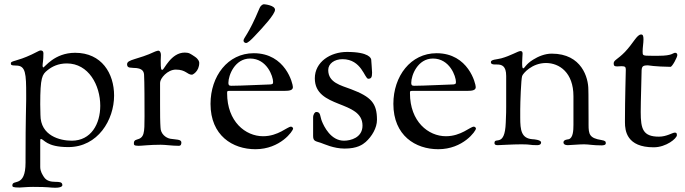

<svg xmlns="http://www.w3.org/2000/svg" viewBox="-20 -682 3218 902"><path d="M31 -385C31 -378 31 -374 56 -374C101 -374 103 -336 103 -236V-214C103 -172 100 -135 100 62V82C100 202 38 158 38 189C38 196 41 199 72 199C85 199 103 196 135 196C214 196 213 200 239 200C270 200 273 191 273 188C273 156 213 191 186 149C180 139 169 124 169 102V89V-21C169 -26 170 -29 172 -29C187 -29 196 9 301 9C440 9 516 -119 516 -233C516 -337 458 -434 333 -434C235 -434 190 -365 183 -365C182 -365 180 -368 180 -373C180 -385 184 -396 184 -432C184 -442 178 -445 171 -445C165 -445 162 -442 129 -426C59 -393 31 -397 31 -385ZM169 -192C169 -319 178 -332 203 -352C224 -369 253 -384 294 -384C396 -384 451 -282 451 -185C451 -100 408 -21 317 -21C262 -21 170 -44 170 -142C170 -162 169 -172 169 -192Z M577 -380C577 -366 587 -364 596 -364C600 -364 604 -363 607 -363C652 -363 657 -344 657 -326C657 -307 659 -326 659 -135C659 -56 658 -35 622 -26C611 -23 609 -17 609 -9C609 -2 609 3 631 3C648 3 681 -2 735 -2C758 -2 788 3 820 3C831 3 832 -6 832 -13C832 -28 806 -26 781 -30C758 -34 734 -54 734 -84C734 -101 732 -83 732 -189V-293C732 -314 767 -355 806 -355C854 -355 859 -331 882 -331C885 -331 916 -346 916 -387C916 -392 913 -404 895 -416C875 -429 869 -435 848 -435C783 -435 751 -354 743 -354C737 -354 735 -355 735 -397C735 -407 736 -416 736 -424C736 -434 732 -444 723 -444C722 -444 714 -442 709 -440C627 -401 577 -404 577 -380Z M1124 -491C1124 -485 1130 -480 1136 -480C1144 -480 1160 -495 1175 -511C1216 -554 1272 -615 1272 -636C1272 -657 1224 -662 1220 -662C1216 -662 1206 -659 1199 -643C1147 -518 1124 -505 1124 -491ZM969 -194C969 -45 1073 19 1180 19C1297 19 1357 -67 1357 -78C1357 -82 1352 -87 1347 -87C1330 -87 1287 -42 1216 -42C1133 -42 1047 -111 1047 -244C1047 -254 1047 -255 1058 -255H1088H1315C1343 -255 1356 -259 1356 -273C1356 -288 1322 -432 1172 -432C1050 -432 969 -324 969 -194ZM1053 -293C1053 -328 1083 -407 1155 -407C1234 -407 1263 -323 1263 -297C1263 -288 1261 -285 1242 -285C1225 -285 1112 -279 1066 -279C1055 -279 1053 -284 1053 -293Z M1451 -43C1451 -18 1463 -19 1487 -11C1502 -6 1547 16 1599 16C1659 16 1684 -3 1698 -15C1727 -41 1751 -81 1751 -119C1751 -197 1724 -227 1629 -263C1581 -281 1522 -294 1522 -353C1522 -383 1551 -404 1589 -404C1679 -404 1693 -312 1710 -312C1724 -312 1728 -319 1728 -341C1728 -352 1724 -398 1724 -401C1724 -408 1714 -438 1610 -438C1532 -438 1459 -391 1459 -314C1459 -170 1683 -213 1683 -92C1683 -35 1627 -21 1596 -21C1534 -21 1502 -88 1492 -113C1483 -136 1487 -156 1466 -156C1459 -156 1451 -145 1451 -130Z M1828 -194C1828 -45 1932 19 2039 19C2156 19 2216 -67 2216 -78C2216 -82 2211 -87 2206 -87C2189 -87 2146 -42 2075 -42C1992 -42 1906 -111 1906 -244C1906 -254 1906 -255 1917 -255H1947H2174C2202 -255 2215 -259 2215 -273C2215 -288 2181 -432 2031 -432C1909 -432 1828 -324 1828 -194ZM1912 -293C1912 -328 1942 -407 2014 -407C2093 -407 2122 -323 2122 -297C2122 -288 2120 -285 2101 -285C2084 -285 1971 -279 1925 -279C1914 -279 1912 -284 1912 -293Z M2286 -390C2286 -383 2291 -379 2305 -379H2315C2338 -379 2358 -372 2358 -325V-181C2358 -152 2358 -162 2356 -106C2352 13 2303 -41 2303 -10C2303 -4 2306 0 2318 0C2327 0 2387 -4 2430 -4C2476 -4 2466 0 2503 0C2512 0 2522 -2 2522 -13C2522 -25 2487 -28 2481 -28C2429 -32 2424 -71 2424 -129V-167C2424 -200 2428 -311 2433 -325C2437 -337 2479 -386 2545 -386C2608 -386 2674 -341 2674 -230V-95C2674 -68 2672 -34 2652 -28C2650 -27 2627 -27 2627 -13C2627 -5 2634 0 2647 0C2659 0 2699 -4 2724 -4C2746 -4 2765 1 2806 1C2816 1 2826 -1 2826 -9C2826 -17 2824 -21 2806 -24C2749 -33 2745 -51 2745 -97V-119C2745 -262 2744 -245 2744 -262C2744 -315 2714 -430 2572 -430C2540 -430 2509 -417 2485 -402C2449 -380 2445 -361 2438 -361C2434 -361 2433 -369 2433 -387C2433 -403 2435 -423 2435 -430C2435 -437 2433 -442 2426 -442H2424C2414 -442 2379 -420 2335 -408C2313 -402 2286 -403 2286 -390Z M2863 -384C2863 -372 2868 -370 2880 -370C2885 -370 2892 -371 2899 -371C2916 -371 2920 -368 2920 -355C2920 -347 2916 -210 2916 -122V-107C2916 -68 2924 10 3051 10C3110 10 3160 -32 3160 -47C3160 -57 3157 -59 3150 -59C3139 -59 3112 -40 3076 -40C3001 -40 2990 -75 2990 -156C2990 -209 2994 -314 2994 -342C2994 -370 2998 -375 3024 -375C3025 -375 3057 -369 3130 -368C3138 -368 3162 -413 3162 -423C3162 -429 3159 -434 3152 -434C3141 -434 3140 -420 3075 -420H3040C2999 -420 2999 -421 2999 -440C2999 -459 3003 -479 3003 -497C3003 -514 3000 -520 2992 -520C2972 -520 2956 -480 2916 -438C2881 -402 2863 -400 2863 -384Z"/></svg>

Font: OFL Sorts Mill Goudy
Style: Regular
Weight: 500
Version: Version 003.000